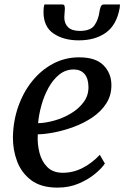

<svg xmlns="http://www.w3.org/2000/svg" viewBox="-20 -824 556 854"><path d="M446.5 -96.5Q433 -76 403 -51Q373 -26 330.5 -7.8Q288 10.5 236 10.5Q163 10.5 119.2 -22.2Q75.5 -55 56.2 -106.2Q37 -157.5 37.5 -213Q38.5 -285 61 -349.5Q83.5 -414 123.2 -463.2Q163 -512.5 216.2 -540.8Q269.5 -569 332 -569Q405.5 -569 440.2 -533.8Q475 -498.5 475.5 -447Q476 -400 452.8 -364Q429.5 -328 391.5 -302.2Q353.5 -276.5 309 -260Q264.5 -243.5 222 -235.2Q179.5 -227 148 -226.5Q145.5 -184.5 155.5 -145Q165.5 -105.5 190.8 -80.5Q216 -55.5 259.5 -55.5Q305.5 -55.5 347.8 -77.2Q390 -99 424 -135.5ZM308 -515Q271.5 -515 243.2 -492Q215 -469 195.2 -432.8Q175.5 -396.5 164 -354.8Q152.5 -313 149.5 -276Q183.5 -277 222.5 -288Q261.5 -299 296 -319.8Q330.5 -340.5 352.2 -370Q374 -399.5 373.5 -437.5Q373 -476 355.5 -495.5Q338 -515 308 -515ZM258 -804Q265 -804 266.8 -798.2Q268.5 -792.5 268.5 -784.5Q268.5 -775.5 267.2 -765.5Q266 -755.5 266 -747Q266 -719.5 282.8 -703Q299.5 -686.5 335.5 -686.5Q383 -686.5 400.5 -712Q418 -737.5 422.5 -772.5Q424 -784 428 -794Q432 -804 441 -804H513.5Q513.5 -800.5 513.2 -797Q513 -793.5 512.5 -789Q499 -713 451.2 -678.8Q403.5 -644.5 330 -644.5Q263 -644.5 218.2 -674.8Q173.5 -705 173.5 -771Q173.5 -779 174.2 -787.2Q175 -795.5 177.5 -804Z"/></svg>

Font: Merriweather
Style: Italic
Weight: 400
Italic angle: -7.8°
Designer: Eben Sorkin
Foundry: Eben Sorkin
Version: Version 2.100